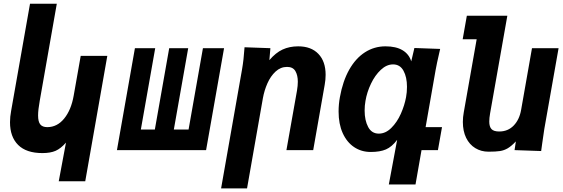

<svg xmlns="http://www.w3.org/2000/svg" viewBox="-20 -810 3040 1036"><path d="M209 16Q122 16 78 -27.8Q34 -71.5 34 -150.5Q34 -179.5 40 -211.5L142 -790H286.5L194.5 -266.5Q185.5 -217 185.5 -187Q185.5 -153.5 197.2 -138.8Q209 -124 235 -124Q288.5 -124 326.2 -170.2Q364 -216.5 377.5 -293.5L415.5 -508.5H559L440 168H297L336 -40.5Q308 -8.5 280 3.8Q252 16 209 16Z M1092 0H611L708 -550H817.5L740 -111H815.5L893 -550H995.5L918 -111H997.5L1075 -550H1189Z M1299.5 -555 1439 -550 1433.5 -485.5Q1467.5 -525.5 1504.8 -542.8Q1542 -560 1589 -560Q1659 -560 1698 -519.2Q1737 -478.5 1737 -406.5Q1737 -379.5 1732 -352.5L1670 0H1525.5L1582.5 -321Q1587 -348 1587 -369Q1587 -404 1573.8 -426.5Q1560.5 -449 1529 -449Q1494 -449 1467 -424Q1440 -399 1423 -360.5Q1406 -322 1398.5 -280L1313 206.5H1173L1286 -435.5Q1295 -486.5 1299.5 -555Z M1980.5 10Q1930 10 1890.8 -16.2Q1851.5 -42.5 1829.2 -91.8Q1807 -141 1807 -208Q1807 -247 1814 -285.5Q1829.5 -372 1864.2 -433.8Q1899 -495.5 1949.2 -527.8Q1999.5 -560 2060 -560Q2117 -560 2152 -539Q2187 -518 2199 -479L2216 -551L2355 -546L2350 -524Q2337 -468.5 2330.5 -432L2276.5 -124H2365L2343 0H2254.5L2222 185.5H2078L2123 -55.5Q2094.5 -17.5 2062.5 -3.8Q2030.5 10 1980.5 10ZM2171 -285.5Q2176 -312 2176 -341.5Q2176 -394 2157.2 -428.2Q2138.5 -462.5 2101 -462.5Q2066 -462.5 2034.8 -433.2Q2003.5 -404 1981.8 -358.5Q1960 -313 1952 -265.5Q1947.5 -240 1947.5 -213.5Q1947.5 -160.5 1966.5 -124.8Q1985.5 -89 2024 -89Q2060.5 -89 2091.5 -119.8Q2122.5 -150.5 2142.8 -196Q2163 -241.5 2171 -285.5Z M2477.5 -152Q2477.5 -178 2482.5 -204.5L2552 -598H2476.5L2499 -725H2717.5L2624.5 -198.5Q2620 -173 2620 -154Q2620 -126.5 2632 -113.5Q2644 -100.5 2673.5 -100.5Q2721 -100.5 2752 -132.8Q2783 -165 2792 -218L2850.5 -550H2994L2917 -114Q2913 -88.5 2906 -38.5L2900 5L2756.5 0L2763.5 -47Q2740 -22 2720.2 -10.2Q2700.5 1.5 2678 5Q2655.5 8.5 2616 8.5Q2576 8.5 2544.5 -10.8Q2513 -30 2495.2 -66.2Q2477.5 -102.5 2477.5 -152Z"/></svg>

Font: JuliaMono ExtraBold
Style: Italic
Weight: 800
Italic angle: -9°
Monospace: yes
Designer: cormullion
Foundry: corm
Version: Version 0.057; ttfautohint (v1.8.4)